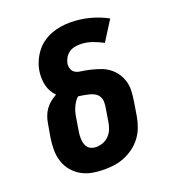

<svg xmlns="http://www.w3.org/2000/svg" viewBox="-136 -850 872 963"><g transform="rotate(-20 300.0 -368.0)"><path d="M258 8Q225 8 194 2.5Q163 -3 136.5 -18Q110 -33 90.5 -56.5Q71 -80 61.5 -109.5Q52 -139 52 -171Q52 -203 57 -235L70 -309Q73 -327 79.5 -344.5Q86 -362 97.5 -378Q109 -394 124.5 -406.5Q140 -419 157 -428Q144 -441 135 -457Q126 -473 121.5 -491.5Q117 -510 116.5 -529Q116 -548 119 -568Q123 -593 133.5 -617.5Q144 -642 160 -663.5Q176 -685 198 -701Q220 -717 245 -726.5Q270 -736 295.5 -740Q321 -744 346 -744Q399 -744 449 -731Q499 -718 543 -694L476 -588Q448 -603 418 -613.5Q388 -624 355 -624Q340 -624 324.5 -620.5Q309 -617 296 -607.5Q283 -598 275 -584Q267 -570 264 -555Q262 -541 266.5 -527Q271 -513 282.5 -505.5Q294 -498 308.5 -496Q323 -494 337 -491.5Q351 -489 365 -485.5Q379 -482 392.5 -478Q406 -474 419 -469Q432 -464 443.5 -457Q455 -450 465.5 -441Q476 -432 484.5 -421.5Q493 -411 499.5 -399Q506 -387 510.5 -373.5Q515 -360 517 -346Q519 -332 518.5 -317.5Q518 -303 516 -288Q514 -273 512 -258L500 -185Q495 -157 485 -130.5Q475 -104 458 -81Q441 -58 417 -40Q393 -22 366.5 -11Q340 0 312.5 4Q285 8 258 8ZM258 -112Q275 -112 293 -118.5Q311 -125 324.5 -138.5Q338 -152 345.5 -169.5Q353 -187 356 -204L368 -278Q371 -294 371 -309.5Q371 -325 364.5 -338Q358 -351 345.5 -359Q333 -367 318 -371Q303 -375 288 -377.5Q273 -380 258 -382Q248 -374 240.5 -362.5Q233 -351 227.5 -339Q222 -327 218.5 -314.5Q215 -302 213 -289L201 -216Q199 -204 198.5 -192Q198 -180 199 -168.5Q200 -157 204 -146Q208 -135 216 -127Q224 -119 235 -115.5Q246 -112 258 -112Z"/></g></svg>

Font: Iosevka Slab HvExObl
Style: Regular
Weight: 900
Width: 7
Italic angle: -9°
Monospace: yes
Designer: Belleve Invis
Foundry: Belleve Invis
Version: Version 11.1.1; ttfautohint (v1.8.3)